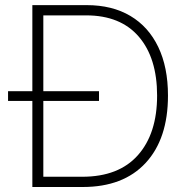

<svg xmlns="http://www.w3.org/2000/svg" viewBox="-20 -748 760 768"><path d="M311 0H109.4V-727.5H326.7Q428.7 -727.5 501.5 -684.3Q574.2 -641.1 613 -560.1Q651.9 -479 651.9 -365.7Q651.9 -192.9 562.7 -96.4Q473.6 0 311 0ZM153.3 -41H309.1Q455.1 -41 531.7 -127.4Q608.4 -213.9 608.4 -365.7Q608.4 -516.1 535.2 -601.3Q461.9 -686.5 324.7 -686.5H153.3ZM12.2 -344.2V-383.3H376V-344.2Z"/></svg>

Font: Inter Extra Light
Style: Regular
Weight: 200
Designer: Rasmus Andersson
Foundry: rsms
Version: Version 4.000;git-3c8e0fc